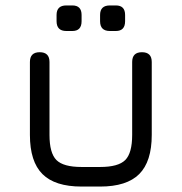

<svg xmlns="http://www.w3.org/2000/svg" viewBox="-20 -686 668 706"><path d="M224 -572Q188 -572 188 -608V-631Q188 -666 224 -666H246Q280 -666 280 -631V-608Q280 -572 246 -572ZM384 -572Q348 -572 348 -608V-631Q348 -666 384 -666H406Q440 -666 440 -631V-608Q440 -572 406 -572ZM90 -190V-458Q90 -494 126 -494Q162 -494 162 -458V-190Q162 -123 187.5 -97.5Q213 -72 280 -72H348Q415 -72 440.5 -97.5Q466 -123 466 -190V-458Q466 -494 502 -494Q538 -494 538 -458V-190Q538 -92 492 -46Q446 0 348 0H280Q182 0 136 -46Q90 -92 90 -190Z"/></svg>

Font: Jura SemiBold
Style: Regular
Weight: 600
Designer: Daniel Johnson, Alexei Vanyashin
Foundry: Daniel Johnson
Version: Version 5.103